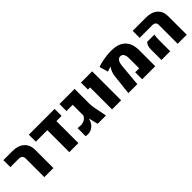

<svg xmlns="http://www.w3.org/2000/svg" viewBox="225 -1684 2768 2768"><g transform="rotate(-45 1609.5 -300.0)"><path d="M255.4 0V-379.4Q255.4 -414.1 236.3 -431.2Q217.3 -448.2 179.2 -448.2H11.2V-590.8H194.8Q310.1 -590.8 375.2 -532.7Q440.4 -474.6 440.4 -371.1V0Z M529.8 -590.8H1055.7V-448.2H949.7V0H764.6V-448.2H529.8Z M1138.7 7.8Q1127.9 7.8 1116.2 6.8Q1104.5 5.9 1093.8 4.4V-161.1Q1108.4 -159.2 1122.3 -157.7Q1136.2 -156.2 1148.9 -156.2Q1180.2 -156.2 1204.8 -163.3Q1229.5 -170.4 1248.5 -186.5Q1267.6 -202.6 1281.7 -228.5V-448.2H1154.8V-590.8H1463.4V-294.4Q1463.4 -245.1 1473.6 -197.3L1512.2 0H1343.3L1307.6 -141.1H1304.7Q1296.4 -97.7 1272.9 -64Q1249.5 -30.3 1215.1 -11.2Q1180.7 7.8 1138.7 7.8Z M1636.2 0V-448.2H1592.8V-590.8H1821.3V0Z M1968.3 0 2002.9 -311Q2007.3 -350.1 2021.2 -386.2Q2035.2 -422.4 2053.7 -443.4Q2054.7 -444.3 2056.2 -446Q2057.6 -447.8 2058.6 -448.2V-450.7Q2040.5 -448.2 2016.6 -440.9Q1992.7 -433.6 1979.5 -427.7L1941.4 -560.1Q1979 -574.2 2027.1 -585Q2075.2 -595.7 2127 -601.8Q2178.7 -607.9 2227.1 -607.9Q2369.1 -607.9 2442.6 -536.4Q2516.1 -464.8 2516.6 -326.2V0H2250.5V-142.6H2331.5L2331.1 -351.6Q2331.1 -400.9 2313.2 -429.4Q2295.4 -458 2263.7 -458Q2225.1 -458 2206.1 -427.5Q2187 -397 2181.6 -336.4L2150.9 0Z M2974.1 0V-386.7Q2974.1 -416 2956.3 -432.1Q2938.5 -448.2 2905.3 -448.2H2647V-590.8H2919.4Q3031.7 -590.8 3095.2 -533.9Q3158.7 -477.1 3158.7 -377.4V0ZM2643.6 0V-203.1Q2643.6 -268.6 2659.4 -297.1Q2675.3 -325.7 2683.6 -331.1H2829.6Q2826.7 -313.5 2824.2 -286.9Q2821.8 -260.3 2821.8 -224.6V0Z"/></g></svg>

Font: Heebo Black
Style: Regular
Weight: 900
Designer: Oded Ezer
Foundry: Ezer Type House
Version: Version 3.100